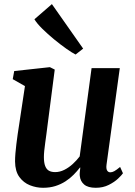

<svg xmlns="http://www.w3.org/2000/svg" viewBox="-20 -882 639 912"><path d="M184.5 10Q152.5 10 122.2 -2Q92 -14 72 -41.2Q52 -68.5 51.5 -115Q51.5 -132.5 53.2 -153.5Q55 -174.5 57.8 -197.8Q60.5 -221 64 -244.8Q67.5 -268.5 71 -290.5L98.5 -473L40.5 -506L47.5 -544.5L217 -563L240 -551.5L206 -288.5Q203.5 -267 200.5 -245.5Q197.5 -224 194.8 -203.8Q192 -183.5 190.2 -166.2Q188.5 -149 188.5 -136Q188.5 -109.5 194.5 -93.8Q200.5 -78 212.2 -71.2Q224 -64.5 242 -64.5Q264 -64.5 285.5 -75.2Q307 -86 325.8 -103.2Q344.5 -120.5 358.5 -139L415 -558.5H549L486 -100Q483.5 -81 488.8 -72.2Q494 -63.5 504 -63.5Q513 -63.5 523 -69Q533 -74.5 550.5 -89L564 -59Q558.5 -50.5 541.2 -34Q524 -17.5 496.8 -3.8Q469.5 10 435 10Q398 10 379.8 -5.5Q361.5 -21 359 -46.5Q358.5 -49.5 358.5 -54Q358.5 -58.5 359 -63.8Q359.5 -69 360.2 -74.8Q361 -80.5 361.5 -85.5L360 -86.5Q346.5 -69 329.5 -51.8Q312.5 -34.5 290.8 -20.5Q269 -6.5 242.8 1.8Q216.5 10 184.5 10ZM339 -623Q323 -631 295.2 -650.5Q267.5 -670 236.8 -695.2Q206 -720.5 180.5 -745.8Q155 -771 143.5 -790.5L226.5 -862.5L375 -651Z"/></svg>

Font: Merriweather 28pt
Style: Bold Italic
Weight: 700
Italic angle: -7.8°
Version: Version 2.101